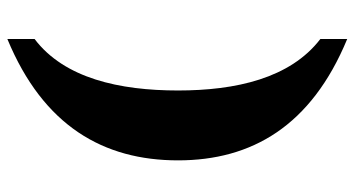

<svg xmlns="http://www.w3.org/2000/svg" viewBox="-241 -578 964 522"><g transform="rotate(90 241.0 -317.0)"><path d="M86 145C323 47 416 -117 416 -319C416 -519 323 -681 86 -779V-706C193 -624 226 -476 226 -319C226 -160 193 -10 86 71Z"/></g></svg>

Font: Noto Serif Devanagari SemiCondensed Black
Style: Regular
Weight: 900
Width: 4
Designer: Universal Thirst, Indian Type Foundry and the Monotype Design Team
Foundry: Monotype Imaging Inc.
Version: Version 2.004